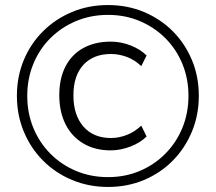

<svg xmlns="http://www.w3.org/2000/svg" viewBox="-20 -733 855 761"><path d="M408 8Q332 8 266 -19.5Q200 -47 151 -96Q102 -145 74.5 -211Q47 -277 47 -353Q47 -430 74.5 -495.5Q102 -561 151 -609.5Q200 -658 265.5 -685.5Q331 -713 408 -713Q485 -713 550.5 -685.5Q616 -658 664.5 -609.5Q713 -561 740.5 -495.5Q768 -430 768 -353Q768 -277 740.5 -211Q713 -145 664.5 -96Q616 -47 550.5 -19.5Q485 8 408 8ZM419 -137Q356 -137 310 -164.5Q264 -192 239.5 -241Q215 -290 215 -356Q215 -422 239.5 -469.5Q264 -517 310 -542.5Q356 -568 419 -568Q459 -568 497.5 -553Q536 -538 561 -513L540 -471Q512 -497 481 -508Q450 -519 420 -519Q350 -519 310.5 -476Q271 -433 271 -355Q271 -277 310.5 -231.5Q350 -186 420 -186Q450 -186 481 -197.5Q512 -209 540 -235L561 -192Q536 -167 496.5 -152Q457 -137 419 -137ZM408 -31Q476 -31 534 -55.5Q592 -80 635.5 -124Q679 -168 703 -226.5Q727 -285 727 -353Q727 -421 703 -479.5Q679 -538 635.5 -581.5Q592 -625 534 -649.5Q476 -674 408 -674Q340 -674 281.5 -649.5Q223 -625 179.5 -581.5Q136 -538 112 -479.5Q88 -421 88 -353Q88 -285 112 -226.5Q136 -168 179.5 -124Q223 -80 281.5 -55.5Q340 -31 408 -31Z"/></svg>

Font: Nunito Sans 12pt Light
Style: Regular
Weight: 300
Designer: Vernon Adams
Foundry: Vernon Adams
Version: Version 3.101;gftools[0.9.27]